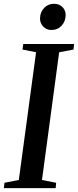

<svg xmlns="http://www.w3.org/2000/svg" viewBox="-30 -970 402 990"><path d="M-10 0 -7 -27.5 67 -42 156 -700.5 86 -714.5 90 -743H352L349 -714.5L275 -700.5L186.5 -42L259.5 -27.5L257 0ZM235 -815.5Q218 -815.5 204.8 -823.8Q191.5 -832 183.8 -845.5Q176 -859 176.5 -876Q177 -907.5 197.5 -929Q218 -950.5 247.5 -950.5Q276 -950.5 292.5 -933.2Q309 -916 308.5 -891.5Q308 -860 287.8 -837.8Q267.5 -815.5 235 -815.5Z"/></svg>

Font: Merriweather 96pt Medium
Style: Italic
Weight: 500
Italic angle: -7.8°
Version: Version 2.101